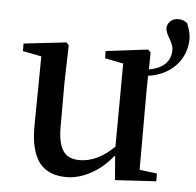

<svg xmlns="http://www.w3.org/2000/svg" viewBox="-50 -721 805 787"><g transform="rotate(5 352.5 -327.5)"><path d="M251 15C286 15 320 5 354 -14C387 -32 416 -58 443 -91L451 10L620 0V-32L548 -41V-367L549 -428C641 -440 705 -506 705 -594C705 -610 700 -631 690 -656C681 -665 668 -670 652 -670C639 -670 628 -666 619 -657C611 -649 607 -640 607 -630C607 -619 612 -606 622 -589C633 -571 639 -556 639 -543C639 -494 609 -465 550 -454L551 -524L540 -535L367 -514V-484L443 -469L441 -127C396 -82 348 -59 299 -59C269 -59 247 -68 233 -87C218 -107 210 -140 210 -186V-367L214 -524L204 -535L29 -515V-484L106 -469L103 -186C102 -115 115 -63 141 -30C166 0 202 15 251 15Z"/></g></svg>

Font: AllPunType SemiBold
Style: Regular
Weight: 600
Version: 1.0